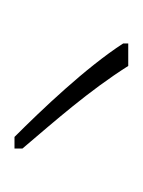

<svg xmlns="http://www.w3.org/2000/svg" viewBox="14 -817 197 265"><g transform="rotate(90 112.5 -684.5)"><path d="M71 -763H40V-756C73 -705 131 -644 169 -606H185V-617C146 -663 106 -708 71 -763Z"/></g></svg>

Font: Noto Sans Bengali ExtraCondensed Thin
Style: Regular
Weight: 100
Width: 2
Designer: Joana Ranito - Universal Thirst; Jelle Bosma - Monotype Design Team
Foundry: Universal Thirst ehf.
Version: Version 3.000